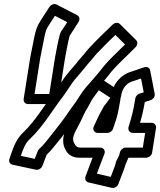

<svg xmlns="http://www.w3.org/2000/svg" viewBox="-20 -796 794 952"><path d="M277.6 -628.1C266.5 -588.4 260.5 -549 252.5 -508.5L224.3 -330H151.3L179.7 -509.6C186.5 -544.7 192.5 -575.4 199.1 -606.8C206.2 -641.2 207.9 -649.3 222.9 -672L252.3 -717.7L313.3 -686.3C303.3 -670.9 293.8 -655.1 283.3 -640.5C280.4 -636.2 277.6 -628.1 277.6 -628.1ZM325.8 -620.1 333.2 -630.6 369.4 -687.1C377.3 -699.6 374.2 -714.7 362.9 -720.6L260.3 -773.6C250.1 -778.8 233.4 -774.7 225.2 -761.9L181.5 -694C162.2 -664.7 156.5 -643 149.5 -609.2C142.9 -577.4 136.6 -545.6 129.8 -510.4L97.3 -305C95.6 -294.3 103.2 -280 118.3 -280H241.3C252.1 -280 267.9 -289.9 270.3 -305L302.4 -507.5C309.9 -546.4 316.4 -586.1 325.8 -620.1ZM648.7 -295C641.2 -247.6 631.2 -209.5 618.1 -169.1C617.7 -167.8 617.3 -166 617.1 -165L616.7 -162C614.3 -146.9 627 -137 637.7 -137H699.7L688.1 -64H603.1C588 -64 575.9 -49.7 574.2 -39C570.7 -16.8 557.5 -8.1 551.9 19.5C550.2 25.6 548.8 29.8 545.8 37.3L529.1 81.1L460.4 65.1L473.6 29.7C482 9 488.3 -9.7 495 -26.2C497.5 -31 498.6 -35.2 499.2 -39C501.6 -54.1 488.9 -64 478.1 -64H380.1C366.2 -64 358.7 -68.1 352.5 -78C338.9 -99.6 338.8 -113.4 355 -146.4C364.8 -167.4 380.9 -193.6 391.9 -220L403.9 -244.5C423.7 -275.2 431.4 -297.7 446.6 -317.1L470.1 -348.6L540.1 -302.5C540.1 -302.5 573.9 -276.9 581.3 -324L582.4 -331.1C590.3 -364.9 613.7 -387.3 640.4 -393.7C641.2 -393.9 642.4 -394.3 643 -394.5L679.3 -406.9L692.6 -338.5L671.5 -331.7C660.4 -328.1 652.3 -317.3 650.8 -308ZM697.9 -290.1 726.5 -299.3C740.6 -303.9 749.5 -318.6 747 -331.3L724.4 -447.3C721.9 -460.5 708.2 -467.1 694.7 -462.5L634.7 -441.9C595.2 -431.6 561.5 -403 543.5 -364.6L482.9 -404.5C472 -411.6 455.8 -407.3 447.1 -395.6L408 -343C386.1 -314.7 376.4 -287.5 361.6 -265.2C361.1 -264.4 360.3 -263 359.8 -261.9L346.5 -234.9C335.9 -213.3 321.7 -187.1 309.8 -161.6C289.1 -119.5 286.6 -81.5 308.3 -47C321.8 -25.6 344.8 -14 372.2 -14H439.1C435.2 -3.5 431.2 7.4 426.7 18.3L404.1 78.7C399.6 90.6 404.9 105.3 418.3 108.4L534.1 135.4C547.1 138.4 562 129.6 567 116.4L592.6 48.8C596 40.4 599.1 31.5 601.2 23.5C602.4 18.7 604.4 17.2 610.1 1.7C611.4 -1.2 613.9 -6.6 616.8 -14H705.2C715.9 -14 731.8 -23.9 734.2 -39L753.7 -162C755.4 -172.7 747.8 -187 732.6 -187H674.3C683.5 -218.2 691.5 -250.8 697.9 -290.1ZM152.4 -8.5 83.1 -23.4C96.6 -61.6 105.4 -85.8 128.5 -107.2C195.8 -170.8 241.7 -252.7 294.1 -320.1C312.6 -344.8 338.8 -387.9 350.7 -401.2C363.6 -415.7 380.6 -435.8 395.9 -454.3C403.3 -463.6 410.8 -472.7 418.5 -482.1C436.9 -501.4 449.5 -520 460.7 -531.4C478.4 -550.2 495.5 -567.1 513.7 -585.7C527.3 -598.5 540.7 -611.6 552.2 -622.8L600 -575.3C586.6 -561.9 574.6 -550 561.5 -537.7C538 -515.2 517.6 -494.7 495.9 -469.3C495.5 -468.9 494.9 -468.2 494.7 -467.9C467.8 -432.5 435.3 -395.9 405.1 -361.7C386.8 -341.1 363.6 -300.5 350.4 -282.9C329.8 -256.2 304 -215.9 286.3 -193.2C261.6 -161.3 229.6 -119.6 204.4 -89C195.8 -78.8 185.7 -67.4 175.6 -58.7C171.7 -55.3 168.4 -50.1 167 -46.5ZM157.7 45.5C168.8 47.9 184.8 40.5 190.2 26.5L211.4 -28.7C223.3 -40 233.1 -51.2 241.4 -61C267 -92.1 299.4 -131.5 325.1 -167.3C344.9 -193 371 -233.5 389.2 -257.1C405.6 -279.1 427.4 -314.7 441.5 -333C470.1 -365.3 504.3 -403.8 532.9 -441.4C551.4 -462.9 571.4 -483.2 593.5 -504.3C613.7 -523.4 632.9 -543.1 651.9 -561.7C662.5 -572 663.8 -588.1 654.9 -597L574.5 -677C566.6 -684.8 550.2 -685.2 539 -674.5C499.7 -636.5 464.3 -602.8 426.6 -562.7C410.9 -546.3 395.7 -525 383.9 -512.8C374.5 -503.2 366 -491.2 358.4 -481.7C346.4 -467.2 328.1 -447.7 314.3 -430C295 -407.6 271 -367 255.4 -345.9C200.2 -274.7 153.9 -194.8 96.8 -140.8C53.5 -100.7 43.8 -53.9 27 -9.3C21.9 4.4 28.9 17.7 41.7 20.5ZM447.7 -174.7C447.7 -174.7 442.8 -163 442.7 -162C440.3 -146.9 453 -137 463.7 -137H512.7C525.2 -137 537 -147.1 540.5 -157.5C551 -188.1 562.7 -219.9 568.6 -256.3C571.5 -270 573.7 -282 575.7 -295L577.6 -307C577.6 -307 558.2 -354 532.9 -319.5L504.1 -280.2C501.6 -277.3 497.7 -274.6 490.8 -261.1C475.5 -234.7 460.8 -205.3 447.7 -174.7Z"/></svg>

Font: Tape
Style: Regular
Weight: 500
Foundry: Cannot Into Space Fonts
Version: Version 0.97